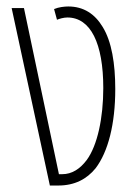

<svg xmlns="http://www.w3.org/2000/svg" viewBox="-20 -573 422 593"><path d="M134 0H160C211 0 248 -20 275 -53C314 -104 336 -190 336 -298C336 -376 325 -445 297 -490C273 -530 238 -553 191 -553C179 -553 161 -551 147 -545L156 -512C163 -515 177 -519 188 -519C260 -519 299 -439 299 -301C299 -209 281 -124 248 -79C227 -51 202 -35 172 -35H162L54 -548H16Z"/></svg>

Font: Noto Sans Thai ExtCond ExtLt
Style: Regular
Weight: 200
Width: 2
Designer: Monotype Design Team
Foundry: Monotype Imaging Inc.
Version: Version 2.002